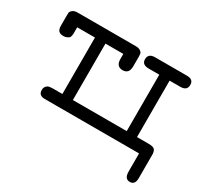

<svg xmlns="http://www.w3.org/2000/svg" viewBox="-121 -599 960 905"><g transform="rotate(30 358.5 -146.0)"><path d="M25.9 -335.9Q25.9 -335.9 25.9 -390.1Q25.9 -403.3 26.4 -408.7Q26.9 -414.1 35.9 -422.1Q44.9 -430.2 63 -430.2H378.9Q396 -430.2 405 -424.1Q414.1 -418 415.5 -411.4Q417 -404.8 417 -394V-341.8Q417 -300.8 382.1 -300.8Q347.2 -300.8 347.2 -341.8V-369.1H250V-62H543V-369.1H485.8Q447.8 -369.1 448.2 -398.9Q448.2 -429.7 483.9 -430.2H658.2Q694.3 -430.2 693.8 -399.9Q693.8 -369.1 657.2 -369.1H599.1V-62H661.1Q688 -62 695.6 -53Q703.1 -43.9 703.1 -24.9V102.1Q703.1 138.2 674.8 138.2Q646 138.2 646 98.1V0H132.8Q98.6 0 99.1 -30.8Q99.1 -48.8 115.2 -58.1Q124 -62 143.1 -62H192.9V-369.1H96.2V-342.8Q96.2 -335 96.2 -332.5Q96.2 -330.1 94.5 -322Q92.8 -314 89.4 -311Q85.9 -308.1 78.4 -304.4Q70.8 -300.8 60.1 -300.8H58.1Q25.9 -300.8 25.9 -335.9Z"/></g></svg>

Font: CMU Typewriter Text Variable Width
Style: Medium
Weight: 500
Version: Version 0.7.0